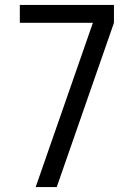

<svg xmlns="http://www.w3.org/2000/svg" viewBox="-20 -755 540 775"><path d="M124 0 355 -663H60V-735H440V-663L209 0Z"/></svg>

Font: Iosevka SS08
Style: Regular
Weight: 400
Monospace: yes
Designer: Belleve Invis
Foundry: Belleve Invis
Version: 2.1.0; ttfautohint (v1.8.2)